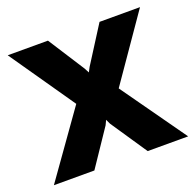

<svg xmlns="http://www.w3.org/2000/svg" viewBox="-100 -628 742 731"><g transform="rotate(-20 271.0 -262.5)"><path d="M3 -525 185 -262 -1 0H163L262 -147L271 -166L280 -147L379 0H543L357 -262L539 -525H375L281 -377L271 -358L261 -377L166 -525Z"/></g></svg>

Font: Raleway
Style: ExtraBold
Weight: 800
Designer: Matt McInerney, Pablo Impallari, Rodrigo Fuenzalida
Foundry: Matt McInerney, Pablo Impallari, Rodrigo Fuenzalida
Version: Version 3.000